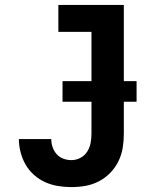

<svg xmlns="http://www.w3.org/2000/svg" viewBox="-20 -755 640 783"><path d="M271 8Q243 8 216 3.5Q189 -1 164.5 -12Q140 -23 119 -41.5Q98 -60 84.5 -83.5Q71 -107 64 -134Q57 -161 57 -188Q57 -188 57 -188Q57 -188 57 -188H189Q189 -188 189 -188Q189 -188 189 -188Q189 -171 194.5 -155Q200 -139 211 -126.5Q222 -114 238 -108Q254 -102 271 -102Q290 -102 307.5 -111Q325 -120 335.5 -136.5Q346 -153 349.5 -172Q353 -191 353 -210V-625H218V-735H485V-210Q485 -181 480.5 -152.5Q476 -124 463 -97.5Q450 -71 429.5 -50Q409 -29 383 -15.5Q357 -2 328.5 3Q300 8 271 8ZM537 -340H235V-424H537Z"/></svg>

Font: Iosevka Curly XBdEx
Style: Regular
Weight: 800
Width: 7
Monospace: yes
Designer: Belleve Invis
Foundry: Belleve Invis
Version: Version 11.1.0; ttfautohint (v1.8.3)